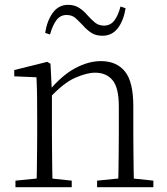

<svg xmlns="http://www.w3.org/2000/svg" viewBox="-20 -775 691 795"><path d="M44 0V-27L154 -38H174L277 -27V0ZM131 0Q132 -24 132.5 -64.5Q133 -105 133.5 -149Q134 -193 134 -226V-281Q134 -333 133.5 -375.5Q133 -418 131 -455L39 -459V-485L176 -519L189 -511L195 -393V-392V-226Q195 -193 195.5 -149Q196 -105 196.5 -64.5Q197 -24 198 0ZM382 0V-27L491 -38H512L615 -27V0ZM469 0Q470 -24 470.5 -64Q471 -104 471.5 -148Q472 -192 472 -226V-334Q472 -412 446 -443Q420 -474 374 -474Q339 -474 290.5 -452.5Q242 -431 184 -368L174 -398H182Q236 -463 291 -492.5Q346 -522 398 -522Q462 -522 497 -479.5Q532 -437 532 -335V-226Q532 -192 532.5 -148Q533 -104 533.5 -64Q534 -24 535 0ZM167 -639Q175 -690 199 -722.5Q223 -755 262 -755Q289 -755 308.5 -742Q328 -729 342 -712Q359 -693 374 -681Q389 -669 411 -669Q437 -669 453 -689.5Q469 -710 479 -748L500 -741Q492 -690 468 -658.5Q444 -627 404 -627Q376 -627 357.5 -639.5Q339 -652 325 -668Q309 -685 294 -699Q279 -713 256 -713Q230 -713 214 -692Q198 -671 187 -632Z"/></svg>

Font: Noto Serif KR
Style: Regular
Weight: 200
Designer: Ryoko NISHIZUKA 西塚涼子 (kana & ideographs); Frank Grießhammer (Latin, Greek & Cyrillic); Wenlong ZHANG 张文龙 (bopomofo); San
Foundry: Adobe
Version: Version 2.001;hotconv 1.1.0;makeotfexe 2.6.0